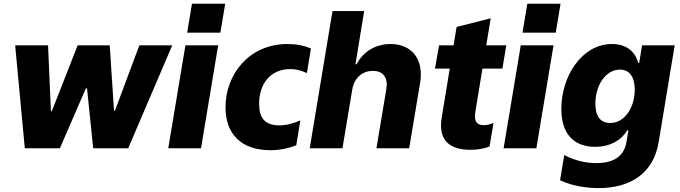

<svg xmlns="http://www.w3.org/2000/svg" viewBox="-20 -786 3607 1018"><path d="M111.5 0H297.6L435.4 -317.8H441.4L474.1 0H659.8L893.1 -545.5H718.8L589.1 -198.5H584.5L561.8 -545.5H391.7L254.6 -196H250L234.7 -545.5H60.4Z M997.9 -766.3 972.3 -612.9H1148.4L1174 -766.3ZM872.2 0H1045.8L1136.7 -545.5H963.1Z M1413.4 10.3C1462 10.3 1509.6 1.1 1550.8 -16L1572.4 -147.7C1534.1 -130.7 1498.2 -121.4 1460.9 -121.4C1384.2 -121.4 1353.7 -160.5 1354 -235.8C1353.7 -343.8 1415.8 -419.7 1519.2 -419.7C1546.9 -419.7 1571 -414.4 1607.2 -398.8L1628.6 -528.8C1593.8 -544.4 1550.8 -552.6 1504.3 -552.6C1299 -552.6 1175.4 -389.9 1175.8 -217.3C1175.4 -74.6 1259.9 10.3 1413.4 10.3Z M1847.7 -311.1C1857.6 -373.2 1901.3 -410.2 1956.7 -410.2C2012.8 -410.2 2038 -373.9 2028.4 -313.6L1975.9 0H2149.5L2207.7 -347.7C2228 -470.2 2164.1 -552.6 2051.1 -552.6C1969.8 -552.6 1904.8 -511.4 1870.7 -445.3H1864.7L1910.9 -727.3H1742.9L1622.2 0H1795.8Z M2538 -422.2H2643.8L2664.4 -545.5H2558.2L2581.7 -688.9L2400.9 -643.1L2384.9 -545.5H2307.9L2286.2 -422.2H2364.7L2322.1 -163.4C2303.6 -52.6 2352.3 8.2 2474.4 8.2C2507.5 8.2 2544.7 3.6 2575.6 -9.6L2596.6 -134.2C2577.8 -126.1 2560 -122.2 2543.7 -122.2C2503.6 -122.2 2493.3 -149.5 2500 -191.8Z M2775.9 -766.3 2750.4 -612.9H2926.5L2952.1 -766.3ZM2650.2 0H2823.9L2914.8 -545.5H2741.1Z M3154.1 211.3C3319.6 211.3 3444.2 135.7 3472.3 -32.3L3557.2 -545.5H3384.2L3369 -452.1H3364C3351.6 -502.1 3311.1 -552.6 3224.8 -552.6C3064.6 -552.6 2956 -380.3 2956.3 -209.2C2956 -64.6 3033.4 -7.5 3135.7 -7.5C3216.3 -7.5 3276.6 -44.7 3305.8 -95.2H3311.8L3301.5 -32.7C3285.9 60.4 3207.4 78.8 3142 78.8C3092 78.8 3035.9 68.9 2971.6 36.2L2949.6 169.7C3019.2 203.5 3103.3 211.3 3154.1 211.3ZM3215.2 -133.9C3164.4 -133.9 3136.7 -168.3 3136.7 -236.5C3136.7 -331.7 3190.3 -416.9 3266.3 -416.9C3316.8 -416.9 3345.2 -380 3345.5 -310.4C3345.2 -215.9 3292.6 -133.9 3215.2 -133.9Z"/></svg>

Font: TID UI Extra Bold
Style: Italic
Weight: 800
Italic angle: -9.39999°
Designer: The TID Project Authors
Foundry: Bakken & Bæck
Version: Version 1.001;hotconv 1.0.109;makeotfexe 2.5.65596